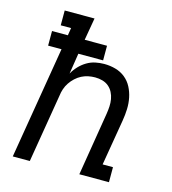

<svg xmlns="http://www.w3.org/2000/svg" viewBox="-109 -825 819 914"><g transform="rotate(15 300.0 -367.5)"><path d="M38 0 130 -553H64V-625H142L148 -662H97V-735H244L225 -625H335V-553H213L197 -451Q208 -471 224 -488Q240 -505 260 -517Q280 -529 302 -533.5Q324 -538 345 -538Q374 -538 401 -530.5Q428 -523 449 -506Q470 -489 482.5 -465Q495 -441 500.5 -414Q506 -387 505 -358Q504 -329 499 -300L461 -74H512V0H366L417 -312Q420 -331 421 -349Q422 -367 419 -384.5Q416 -402 408 -417.5Q400 -433 387 -444Q374 -455 356.5 -460Q339 -465 320 -465Q303 -465 286 -461.5Q269 -458 253.5 -450Q238 -442 224.5 -429.5Q211 -417 201 -402Q191 -387 185.5 -370.5Q180 -354 178 -337L122 0Z"/></g></svg>

Font: Iosevka Slab Extended
Style: Italic
Weight: 400
Width: 7
Italic angle: -9°
Monospace: yes
Designer: Belleve Invis
Foundry: Belleve Invis
Version: Version 11.1.0; ttfautohint (v1.8.3)